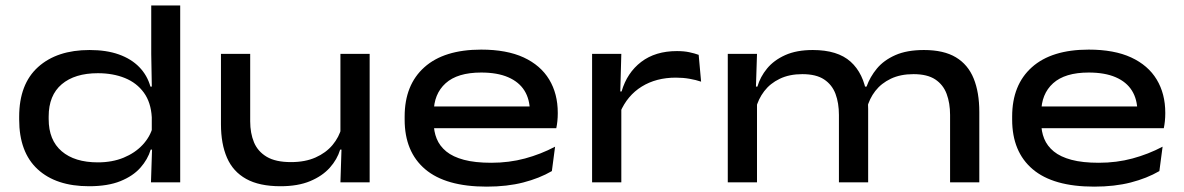

<svg xmlns="http://www.w3.org/2000/svg" viewBox="-20 -680 4414 716"><path d="M312 14.5Q189 14.5 120.2 -49Q51.5 -112.5 51.5 -234.5V-244.5Q51.5 -366.5 122 -430Q192.5 -493.5 314 -493.5Q377 -493.5 423.2 -477Q469.5 -460.5 499.2 -430Q529 -399.5 541 -357H577.5L546 -242.5Q543 -298 516.5 -334.5Q490 -371 445.8 -389Q401.5 -407 345 -407Q259 -407 210.2 -365.8Q161.5 -324.5 161.5 -245.5V-236Q161.5 -157.5 210 -116Q258.5 -74.5 345 -74.5Q398.5 -74.5 441 -92Q483.5 -109.5 511.8 -139.8Q540 -170 550 -207.5L577 -122H542Q531 -85.5 503.5 -54.5Q476 -23.5 429 -4.5Q382 14.5 312 14.5ZM543 0 547.5 -139.5 546 -173V-312.5L546.5 -336.5L544 -478.5V-659.5H652V0Z M913 -479V-227.5Q913 -183.5 927.2 -149.2Q941.5 -115 974.8 -95.2Q1008 -75.5 1065 -75.5Q1118 -75.5 1156.8 -92.8Q1195.5 -110 1220 -139.2Q1244.5 -168.5 1254 -204.5L1269.5 -122H1248.5Q1237.5 -85.5 1209.8 -54.5Q1182 -23.5 1136.5 -4.5Q1091 14.5 1026 14.5Q947 14.5 898 -12.8Q849 -40 826.5 -91.8Q804 -143.5 804 -216.5V-479ZM1358.5 -479V0H1249.5L1254 -139.5L1249.5 -153V-479Z M1795 16Q1642 16 1565.5 -49Q1489 -114 1489 -234V-245.5Q1489 -363.5 1562.5 -429.2Q1636 -495 1774.5 -495Q1869.5 -495 1932.8 -465.8Q1996 -436.5 2028 -383.5Q2060 -330.5 2060 -259.5V-256.5Q2060 -242.5 2058.5 -228Q2057 -213.5 2054.5 -202H1952.5Q1954.5 -215.5 1955.2 -232Q1956 -248.5 1956 -263.5Q1956 -309.5 1935.8 -342Q1915.5 -374.5 1875 -392Q1834.5 -409.5 1774.5 -409.5Q1686 -409.5 1641.8 -369.5Q1597.5 -329.5 1597.5 -260V-252V-240.5V-222Q1597.5 -190 1608.5 -162.8Q1619.5 -135.5 1644.2 -115.2Q1669 -95 1710.2 -84Q1751.5 -73 1812 -73Q1878.5 -73 1937.8 -89Q1997 -105 2050 -133L2038 -42Q1991.5 -15 1931.2 0.5Q1871 16 1795 16ZM1538.5 -202V-283H2034V-202Z M2292.5 -261 2273.5 -339H2298Q2318.5 -409 2371.2 -449.2Q2424 -489.5 2504.5 -489.5Q2531 -489.5 2550.8 -485.2Q2570.5 -481 2585.5 -475.5L2594.5 -375.5Q2575.5 -382 2551.5 -386.2Q2527.5 -390.5 2500.5 -390.5Q2427 -390.5 2373.2 -357.2Q2319.5 -324 2292.5 -261ZM2188 0V-479H2297L2292.5 -315.5L2297 -310.5V0Z M3523 0V-251.5Q3523 -295.5 3510.2 -329.8Q3497.5 -364 3467.8 -383.8Q3438 -403.5 3386.5 -403.5Q3338 -403.5 3302.2 -386.5Q3266.5 -369.5 3244.2 -340.8Q3222 -312 3213 -276.5L3198.5 -357H3211.5Q3224.5 -393.5 3250.2 -424.5Q3276 -455.5 3319 -474.5Q3362 -493.5 3425.5 -493.5Q3499.5 -493.5 3544.8 -466.2Q3590 -439 3611 -387.2Q3632 -335.5 3632 -262.5V0ZM2694 0V-479H2803L2798.5 -339.5L2803 -324V0ZM3108.5 0V-251.5Q3108.5 -295.5 3095.8 -329.8Q3083 -364 3053.2 -383.8Q3023.5 -403.5 2972 -403.5Q2923.5 -403.5 2887.8 -386.2Q2852 -369 2829.8 -339.8Q2807.5 -310.5 2798.5 -274.5L2787.5 -357H2804.5Q2815 -393.5 2840.5 -424.5Q2866 -455.5 2908.2 -474.5Q2950.5 -493.5 3011 -493.5Q3103.5 -493.5 3152 -450Q3200.5 -406.5 3212.5 -325Q3215 -314 3216.2 -299.5Q3217.5 -285 3217.5 -273.5V0Z M4060.5 16Q3907.5 16 3831 -49Q3754.5 -114 3754.5 -234V-245.5Q3754.5 -363.5 3828 -429.2Q3901.5 -495 4040 -495Q4135 -495 4198.2 -465.8Q4261.5 -436.5 4293.5 -383.5Q4325.5 -330.5 4325.5 -259.5V-256.5Q4325.5 -242.5 4324 -228Q4322.5 -213.5 4320 -202H4218Q4220 -215.5 4220.8 -232Q4221.5 -248.5 4221.5 -263.5Q4221.5 -309.5 4201.2 -342Q4181 -374.5 4140.5 -392Q4100 -409.5 4040 -409.5Q3951.5 -409.5 3907.2 -369.5Q3863 -329.5 3863 -260V-252V-240.5V-222Q3863 -190 3874 -162.8Q3885 -135.5 3909.8 -115.2Q3934.5 -95 3975.8 -84Q4017 -73 4077.5 -73Q4144 -73 4203.2 -89Q4262.5 -105 4315.5 -133L4303.5 -42Q4257 -15 4196.8 0.5Q4136.5 16 4060.5 16ZM3804 -202V-283H4299.5V-202Z"/></svg>

Font: Anek Latin Expanded Medium
Style: Regular
Weight: 500
Width: 7
Designer: Yesha Goshar
Foundry: Ek Type
Version: Version 1.003